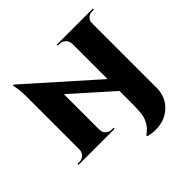

<svg xmlns="http://www.w3.org/2000/svg" viewBox="-224 -923 1339 1339"><g transform="rotate(-45 445.5 -253.5)"><path d="M843 -690Q819 -690 802 -674Q785 -658 785 -635V14Q782 83 742 132Q680 208 572 208Q539 208 503 199L498 191Q527 168 540 153.5Q553 139 565.5 113.5Q578 88 582 52Q586 16 586 -42V-163L296 -421V-71Q296 -35 327 -18Q341 -10 357 -10H376V0H20V-10H39Q64 -10 82 -27.5Q100 -45 100 -71V-590Q100 -660 90 -701L87 -715L98 -714L586 -280V-629Q585 -655 567 -672.5Q549 -690 524 -690H505V-700H861V-690Z"/></g></svg>

Font: Cinzel Decorative Black
Style: Regular
Weight: 900
Designer: Natanael Gama
Version: Version 1.002;PS 001.002;hotconv 1.0.56;makeotf.lib2.0.21325